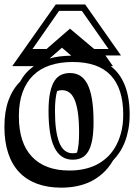

<svg xmlns="http://www.w3.org/2000/svg" viewBox="-44 -760 620 875"><path d="M182.1 -493.2Q204.1 -500 228.8 -502.9Q253.4 -505.9 280.8 -506.3L238.3 -542.5Q224.6 -530.8 210.4 -518.3Q196.3 -505.9 182.1 -493.2ZM206.5 -253.9Q206.5 -160.6 225.8 -111.1Q245.1 -61.5 287.6 -61.5Q298.3 -61.5 307.1 -64.5Q316.4 -96.7 316.4 -154.8Q316.4 -209 311 -246.1Q305.7 -283.2 295.7 -306.2Q285.6 -329.1 271.2 -339.1Q256.8 -349.1 238.3 -349.1Q227.1 -349.1 216.3 -345.2Q211.4 -328.6 209 -306.4Q206.5 -284.2 206.5 -253.9ZM210 -739.7H344.2L507.3 -507.3H436.5L470.7 -458.5H460.9Q546.9 -392.1 546.9 -237.8Q546.9 -201.2 541 -170.2Q535.2 -139.2 525.1 -113.3Q515.1 -87.4 501.2 -66.4Q487.3 -45.4 471.2 -28.8Q450.7 6.3 424.3 29.8Q397.9 53.2 370.1 66.9Q312 95.2 235.4 95.2Q173.3 95.2 125 77.4Q76.7 59.6 43.7 24.9Q10.7 -9.8 -6.6 -61.8Q-23.9 -113.8 -23.9 -181.6Q-23.9 -251 -5.6 -302Q12.7 -353 47.4 -387.7Q70.3 -430.2 109.9 -458.5H11.7ZM104 -536.6H168L274.9 -629.4L385.3 -536.6H450.7L329.1 -710.4H225.1ZM177.2 -253.9Q177.2 -305.2 184.6 -338.9Q191.9 -372.6 204.8 -392.1Q217.8 -411.6 235.8 -419.4Q253.9 -427.2 274.9 -427.2Q299.8 -427.2 319.8 -415.8Q339.8 -404.3 353.8 -377.9Q367.7 -351.6 375 -308.8Q382.3 -266.1 382.3 -203.6Q382.3 -156.7 376.5 -124Q370.6 -91.3 358.6 -70.8Q346.7 -50.3 328.9 -41.3Q311 -32.2 287.6 -32.2Q258.8 -32.2 237.8 -46.6Q216.8 -61 203.4 -89.1Q189.9 -117.2 183.6 -158.7Q177.2 -200.2 177.2 -253.9ZM42 -230.5Q42 -108.4 101.8 -45.7Q161.6 17.1 272 17.1Q341.8 17.1 394 -8.3Q417 -19.5 439.2 -38.6Q461.4 -57.6 478.8 -85.7Q496.1 -113.8 506.8 -151.6Q517.6 -189.5 517.6 -237.8Q517.6 -356 460.7 -416.7Q403.8 -477.5 287.1 -477.5Q230 -477.5 184.3 -462.4Q138.7 -447.3 107.2 -416.5Q75.7 -385.7 58.8 -339.4Q42 -293 42 -230.5Z"/></svg>

Font: XB Kayhan Sayeh
Style: Regular
Weight: 700
Designer: Behnam
Foundry: Irmug
Version: Version 7.300 2009